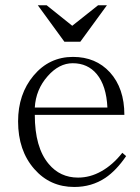

<svg xmlns="http://www.w3.org/2000/svg" viewBox="-20 -704 540 741"><path d="M452.1 -114.3Q415 -67.4 371.1 -43Q328.1 -18.6 281.2 -18.6Q211.9 -18.6 168 -71.3Q114.3 -134.8 114.3 -260.7H460Q460 -363.3 404.3 -424.8Q349.6 -484.4 261.7 -484.4Q169.9 -484.4 109.4 -412.1Q49.8 -340.8 49.8 -235.4Q49.8 -123 112.3 -51.8Q172.9 17.6 266.6 17.6Q334 17.6 386.7 -17.6Q428.7 -45.9 466.8 -101.6ZM394.5 -289.1H114.3Q118.2 -358.4 164.1 -410.2Q208 -460 260.7 -460Q318.4 -460 353.5 -418Q390.6 -373 394.5 -289.1ZM392.6 -683.6H358.4L258.8 -604.5L160.2 -683.6H126L228.5 -543H290Z"/></svg>

Font: BatangChe
Style: Regular
Weight: 400
Monospace: yes
Version: Version 2.21